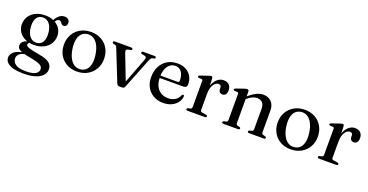

<svg xmlns="http://www.w3.org/2000/svg" viewBox="-33 -1257 4257 2221"><g transform="rotate(20 2095.0 -146.0)"><path d="M337 -28.5Q267.5 -41 236 -50.5Q204.5 -60 196 -68.5Q187.5 -77 187.5 -86Q187.5 -96.5 195.2 -105Q203 -113.5 221 -121.5L209.5 -128Q169 -121.5 146.2 -109Q123.5 -96.5 113.8 -80.5Q104 -64.5 104 -46.5Q104 -25 117.8 -8.8Q131.5 7.5 169.2 20.8Q207 34 280 46.5Q339.5 57 372.2 69Q405 81 417.8 95.8Q430.5 110.5 430.5 129.5Q430.5 155 414.2 173.2Q398 191.5 364.8 201.2Q331.5 211 279.5 211Q187.5 211 148.8 182.5Q110 154 110 108Q110 78.5 137.8 54.8Q165.5 31 220 24L210.5 10.5Q110 23 70 55.8Q30 88.5 30 129.5Q30 162.5 53.2 188.5Q76.5 214.5 128 229.8Q179.5 245 264 245Q388 245 454.5 204.5Q521 164 521 100.5Q521 66.5 504 41.8Q487 17 446.8 -0.2Q406.5 -17.5 337 -28.5ZM358 -426.5 382 -421.5Q400.5 -454.5 412.8 -466Q425 -477.5 439.5 -477.5Q451.5 -477.5 459 -470.8Q466.5 -464 472.5 -455.2Q478.5 -446.5 486.5 -439.8Q494.5 -433 508 -433Q526.5 -433 537.5 -446Q548.5 -459 548.5 -481Q548.5 -507.5 530.8 -523Q513 -538.5 484.5 -538.5Q452 -538.5 423 -517Q394 -495.5 373 -454ZM481.5 -297Q481.5 -347.5 455 -387.8Q428.5 -428 381 -451.2Q333.5 -474.5 270 -474.5Q204.5 -474.5 154.5 -450.5Q104.5 -426.5 76.5 -383.8Q48.5 -341 48.5 -284.5Q48.5 -235 75 -194.5Q101.5 -154 149.2 -130.8Q197 -107.5 260.5 -107.5Q325 -107.5 375 -131.5Q425 -155.5 453.2 -198.2Q481.5 -241 481.5 -297ZM250.5 -442.5Q302 -444.5 334.8 -403.2Q367.5 -362 372.5 -289.5Q377.5 -220.5 352.8 -181.8Q328 -143 278.5 -141Q245 -140 218.5 -158.2Q192 -176.5 176.2 -211.2Q160.5 -246 157 -294Q153.5 -340 163.5 -372.8Q173.5 -405.5 195.8 -423.5Q218 -441.5 250.5 -442.5Z M835 -475.5Q907 -475.5 962.2 -444.5Q1017.5 -413.5 1048.8 -358.2Q1080 -303 1080 -231Q1080 -161.5 1048.2 -106.5Q1016.5 -51.5 960.5 -20Q904.5 11.5 831 11.5Q759 11.5 703.8 -19.8Q648.5 -51 617.5 -106Q586.5 -161 586.5 -232.5Q586.5 -303 618 -357.8Q649.5 -412.5 705.2 -444Q761 -475.5 835 -475.5ZM868.5 -27Q909.5 -33 935.5 -61Q961.5 -89 970.5 -137Q979.5 -185 969 -250.5Q958.5 -316.5 934.2 -360.2Q910 -404 875 -423.5Q840 -443 798 -437Q756.5 -431 730.5 -403Q704.5 -375 695.8 -326.8Q687 -278.5 697 -213.5Q707.5 -147.5 732 -104Q756.5 -60.5 791.5 -41Q826.5 -21.5 868.5 -27Z M1389 5.5H1353.5Q1341.5 5.5 1333.5 -0.5Q1325.5 -6.5 1320.5 -19L1170 -397Q1162.5 -415.5 1156.8 -422.2Q1151 -429 1143 -430.5L1124 -434.5Q1115 -437 1111.8 -440.8Q1108.5 -444.5 1108.5 -450.5Q1108.5 -457.5 1113.8 -461.5Q1119 -465.5 1128 -465.5H1329Q1349 -465.5 1349 -450.5Q1349 -444.5 1345.2 -440.8Q1341.5 -437 1332 -435L1310.5 -431.5Q1286 -426.5 1281.2 -415.8Q1276.5 -405 1287 -378L1413 -51.5L1391 -38L1520.5 -376.5Q1531.5 -404.5 1526.8 -415.8Q1522 -427 1497.5 -431.5L1475.5 -435Q1466.5 -437 1462.5 -440.8Q1458.5 -444.5 1458.5 -450.5Q1458.5 -457.5 1463.8 -461.5Q1469 -465.5 1478.5 -465.5H1616.5Q1625.5 -465.5 1631 -461.5Q1636.5 -457.5 1636.5 -450.5Q1636.5 -445 1633 -441Q1629.5 -437 1619.5 -435L1601 -431.5Q1591.5 -429.5 1584 -419.2Q1576.5 -409 1566.5 -383.5L1421 -16.5Q1415.5 -4 1407.5 0.8Q1399.5 5.5 1389 5.5Z M2095 -288.5Q2095 -268 2083 -257.2Q2071 -246.5 2047.5 -246.5H1729V-275.5H1967Q1989.5 -275.5 1989.5 -295.5Q1989.5 -364.5 1961 -402.5Q1932.5 -440.5 1885 -440.5Q1847 -440.5 1818.8 -418.8Q1790.5 -397 1774.5 -357Q1758.5 -317 1758.5 -262.5Q1758.5 -162.5 1805.8 -110.8Q1853 -59 1929.5 -59Q1979 -59 2015.2 -82.2Q2051.5 -105.5 2065.5 -144Q2071 -151.5 2075 -154.2Q2079 -157 2083.5 -157Q2089.5 -157 2092.2 -151.8Q2095 -146.5 2095 -139.5Q2091.5 -98 2065 -63.5Q2038.5 -29 1994.8 -8.8Q1951 11.5 1895 11.5Q1826.5 11.5 1774 -17.8Q1721.5 -47 1692.2 -99.8Q1663 -152.5 1663 -223.5Q1663 -296.5 1691.5 -353.2Q1720 -410 1773 -442.8Q1826 -475.5 1898.5 -475.5Q1958.5 -475.5 2002.8 -451.8Q2047 -428 2071 -385.8Q2095 -343.5 2095 -288.5Z M2321 -258Q2321 -329 2341.8 -377.5Q2362.5 -426 2395.5 -450.8Q2428.5 -475.5 2465.5 -475.5Q2509.5 -475.5 2534 -451Q2558.5 -426.5 2558.5 -383.5Q2558.5 -349.5 2543.8 -332.2Q2529 -315 2506.5 -315Q2483.5 -315 2471 -328Q2458.5 -341 2458 -364V-380.5Q2458 -397.5 2450.2 -406Q2442.5 -414.5 2424.5 -414.5Q2403 -414.5 2382.8 -397Q2362.5 -379.5 2349.8 -345Q2337 -310.5 2337 -258ZM2332 -448 2337 -324.5V-64Q2337 -52 2342.5 -45.8Q2348 -39.5 2361 -38L2406.5 -31.5Q2416 -30 2420.5 -26Q2425 -22 2425 -15Q2425 -8 2419.8 -4Q2414.5 0 2404.5 0H2194.5Q2184 0 2179 -4Q2174 -8 2174 -15Q2174 -20.5 2178 -24.5Q2182 -28.5 2190 -30.5L2214.5 -35.5Q2224 -38 2228.8 -44.2Q2233.5 -50.5 2233.5 -63V-380.5Q2233.5 -391 2230 -395.5Q2226.5 -400 2218.5 -401L2184 -402.5Q2176.5 -403.5 2173.2 -406.8Q2170 -410 2170 -415Q2170 -421 2173.8 -425Q2177.5 -429 2187.5 -432L2274 -461Q2291.5 -467.5 2300 -469.5Q2308.5 -471.5 2314 -471.5Q2322.5 -471.5 2326.8 -466.2Q2331 -461 2332 -448Z M2777.5 -448.5V-63.5Q2777.5 -51 2782.2 -44.8Q2787 -38.5 2796.5 -35.5L2819.5 -30.5Q2834 -26 2834 -15.5Q2834 0 2813.5 0H2634.5Q2624.5 0 2619.5 -4Q2614.5 -8 2614.5 -15Q2614.5 -20.5 2618.2 -24.2Q2622 -28 2630 -30.5L2655 -35.5Q2664.5 -38.5 2669.2 -44.5Q2674 -50.5 2674 -63V-381Q2674 -391.5 2670.5 -396Q2667 -400.5 2659 -401.5L2624.5 -402.5Q2617 -404 2613.8 -407.2Q2610.5 -410.5 2610.5 -415.5Q2610.5 -421.5 2614.2 -425.2Q2618 -429 2628 -432.5L2715.5 -462.5Q2729.5 -467.5 2738.5 -469.8Q2747.5 -472 2754.5 -472Q2766 -472 2771.8 -465.8Q2777.5 -459.5 2777.5 -448.5ZM2764 -344.5 2746.5 -362 2767.5 -380.5Q2826 -433.5 2870.2 -454.5Q2914.5 -475.5 2954.5 -475.5Q3016.5 -475.5 3054.2 -436.8Q3092 -398 3092 -330.5V-65.5Q3092 -52 3097.5 -45Q3103 -38 3113.5 -35.5L3135 -30.5Q3143 -28 3146.8 -24.2Q3150.5 -20.5 3150.5 -15Q3150.5 -8 3145.8 -4Q3141 0 3130.5 0H2951Q2930.5 0 2930.5 -15.5Q2930.5 -26 2944.5 -30.5L2969 -35.5Q2979.5 -38.5 2984.2 -45.5Q2989 -52.5 2989 -65.5V-315Q2989 -365.5 2964.2 -390Q2939.5 -414.5 2899 -414.5Q2874 -414.5 2845.2 -402.2Q2816.5 -390 2785 -362.5Z M3466.5 -475.5Q3538.5 -475.5 3593.8 -444.5Q3649 -413.5 3680.2 -358.2Q3711.5 -303 3711.5 -231Q3711.5 -161.5 3679.8 -106.5Q3648 -51.5 3592 -20Q3536 11.5 3462.5 11.5Q3390.5 11.5 3335.2 -19.8Q3280 -51 3249 -106Q3218 -161 3218 -232.5Q3218 -303 3249.5 -357.8Q3281 -412.5 3336.8 -444Q3392.5 -475.5 3466.5 -475.5ZM3500 -27Q3541 -33 3567 -61Q3593 -89 3602 -137Q3611 -185 3600.5 -250.5Q3590 -316.5 3565.8 -360.2Q3541.5 -404 3506.5 -423.5Q3471.5 -443 3429.5 -437Q3388 -431 3362 -403Q3336 -375 3327.2 -326.8Q3318.5 -278.5 3328.5 -213.5Q3339 -147.5 3363.5 -104Q3388 -60.5 3423 -41Q3458 -21.5 3500 -27Z M3938.5 -258Q3938.5 -329 3959.2 -377.5Q3980 -426 4013 -450.8Q4046 -475.5 4083 -475.5Q4127 -475.5 4151.5 -451Q4176 -426.5 4176 -383.5Q4176 -349.5 4161.2 -332.2Q4146.5 -315 4124 -315Q4101 -315 4088.5 -328Q4076 -341 4075.5 -364V-380.5Q4075.5 -397.5 4067.8 -406Q4060 -414.5 4042 -414.5Q4020.5 -414.5 4000.2 -397Q3980 -379.5 3967.2 -345Q3954.5 -310.5 3954.5 -258ZM3949.5 -448 3954.5 -324.5V-64Q3954.5 -52 3960 -45.8Q3965.5 -39.5 3978.5 -38L4024 -31.5Q4033.5 -30 4038 -26Q4042.5 -22 4042.5 -15Q4042.5 -8 4037.2 -4Q4032 0 4022 0H3812Q3801.5 0 3796.5 -4Q3791.5 -8 3791.5 -15Q3791.5 -20.5 3795.5 -24.5Q3799.5 -28.5 3807.5 -30.5L3832 -35.5Q3841.5 -38 3846.2 -44.2Q3851 -50.5 3851 -63V-380.5Q3851 -391 3847.5 -395.5Q3844 -400 3836 -401L3801.5 -402.5Q3794 -403.5 3790.8 -406.8Q3787.5 -410 3787.5 -415Q3787.5 -421 3791.2 -425Q3795 -429 3805 -432L3891.5 -461Q3909 -467.5 3917.5 -469.5Q3926 -471.5 3931.5 -471.5Q3940 -471.5 3944.2 -466.2Q3948.5 -461 3949.5 -448Z"/></g></svg>

Font: Fraunces 36pt
Style: Regular
Weight: 400
Version: Version 1.000;[b76b70a41]